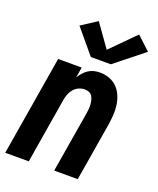

<svg xmlns="http://www.w3.org/2000/svg" viewBox="-144 -871 789 958"><g transform="rotate(20 250.0 -391.5)"><path d="M1 0 89 -530H214L205 -474Q213 -488 224 -500.5Q235 -513 249 -522Q263 -531 278.5 -534.5Q294 -538 309 -538Q336 -538 360 -529Q384 -520 401.5 -502Q419 -484 428.5 -460.5Q438 -437 441.5 -412Q445 -387 443 -360Q441 -333 437 -307L386 0H261L315 -324Q317 -336 318 -348Q319 -360 318 -371.5Q317 -383 314.5 -394Q312 -405 306 -414.5Q300 -424 289.5 -428.5Q279 -433 267 -433Q251 -433 236 -426.5Q221 -420 210 -408Q199 -396 193 -381Q187 -366 184 -351L126 0ZM345 -595H239L132 -723L215 -777L301 -656L427 -783L498 -717Z"/></g></svg>

Font: Iosevka Curly XBdObl
Style: Regular
Weight: 800
Italic angle: -9°
Monospace: yes
Designer: Belleve Invis
Foundry: Belleve Invis
Version: Version 11.1.0; ttfautohint (v1.8.3)